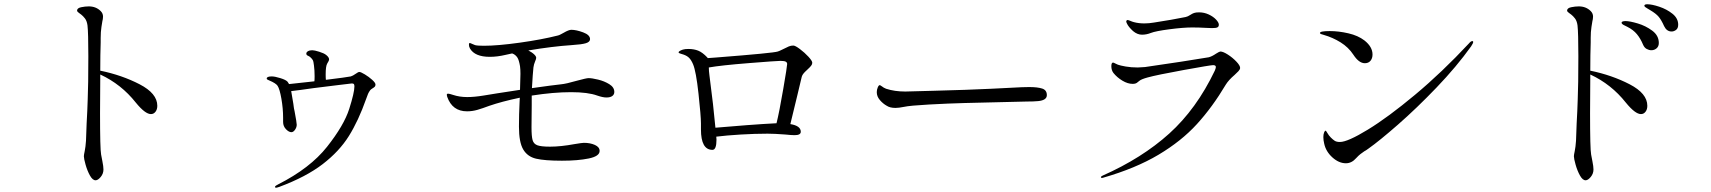

<svg xmlns="http://www.w3.org/2000/svg" viewBox="-20 -814 8040 902"><path d="M719 -317Q719 -300 710.5 -289Q702 -278 689 -278Q662 -278 618 -332Q550 -418 451 -464V-447L450 -283Q450 -114 455 -88Q456 -81 461 -56.5Q466 -32 466 -18Q466 2 453 17.5Q440 33 429 33Q415 33 402.5 10.5Q390 -12 382 -40.5Q374 -69 374 -80Q374 -86 378 -104.5Q382 -123 384 -153L387 -234Q389 -264 390 -292.5Q391 -321 392 -346Q395 -413 395 -550Q395 -660 391 -695Q388 -716 379 -727.5Q370 -739 361.5 -745.5Q353 -752 350 -754Q342 -760 342 -764Q342 -776 361 -780Q380 -784 397 -784Q431 -784 453 -762Q464 -751 464 -736Q464 -729 463 -724Q462 -719 461 -715Q460 -710 456.5 -687Q453 -664 453 -636V-615Q451 -559 451 -482Q553 -461 636 -418Q719 -375 719 -317Z M1744 -417Q1744 -410 1740.5 -406.5Q1737 -403 1729.5 -398.5Q1722 -394 1719 -390Q1713 -382 1709 -373Q1705 -364 1700 -349Q1664 -247 1619 -175Q1574 -103 1496 -43Q1418 17 1292 64Q1280 68 1277 68Q1272 68 1272 64Q1272 61 1276.5 58Q1281 55 1287 52Q1437 -24 1516.5 -124.5Q1596 -225 1620.5 -302Q1645 -379 1645 -408Q1645 -416 1642.5 -419Q1640 -422 1633 -422Q1628 -422 1566 -414Q1504 -406 1453 -400Q1418 -395 1392 -391.5Q1366 -388 1348 -386Q1349 -382 1358 -327Q1361 -301 1364 -291Q1374 -238 1374 -228Q1374 -216 1366 -204.5Q1358 -193 1349 -193Q1337 -193 1323.5 -207Q1310 -221 1310 -241V-261Q1310 -304 1302 -350Q1294 -396 1284 -411Q1276 -423 1245 -436Q1240 -438 1236.5 -440Q1233 -442 1233 -445Q1233 -455 1257 -455Q1271 -455 1297 -447Q1323 -439 1331 -430Q1338 -420 1338 -419L1457 -432Q1458 -439 1458 -456Q1458 -484 1455 -506Q1453 -526 1449 -532.5Q1445 -539 1437 -546Q1432 -550 1428 -551.5Q1424 -553 1421.5 -555.5Q1419 -558 1419 -562Q1419 -569 1427 -573.5Q1435 -578 1447 -578Q1457 -578 1479.5 -571Q1502 -564 1512 -556Q1526 -545 1526 -535Q1526 -529 1517 -515Q1510 -503 1510 -464Q1510 -446 1511 -439Q1609 -451 1628 -455Q1638 -458 1650.5 -467Q1663 -476 1668 -476Q1675 -476 1694 -464.5Q1713 -453 1728.5 -439Q1744 -425 1744 -417Z M2866 -382Q2866 -370 2856.5 -363Q2847 -356 2829 -356Q2812 -356 2786 -365Q2742 -381 2663 -381Q2580 -381 2478 -365V-321L2477 -216Q2477 -174 2482 -156Q2487 -138 2504.5 -131.5Q2522 -125 2564 -125Q2614 -125 2679 -137Q2715 -143 2723 -143Q2753 -143 2775 -133Q2797 -123 2797 -105Q2797 -80 2746 -69.5Q2695 -59 2620 -59Q2539 -59 2498.5 -68.5Q2458 -78 2438 -112Q2418 -146 2418 -219Q2418 -275 2421 -336Q2421 -348 2422 -355Q2337 -337 2279 -317Q2247 -305 2223 -298Q2199 -291 2174 -291Q2105 -291 2081 -359Q2079 -365 2079 -368Q2079 -374 2085 -374Q2091 -374 2109 -368Q2139 -358 2175 -358Q2208 -358 2251 -365Q2291 -372 2423 -392Q2425 -450 2425 -467Q2425 -489 2423 -503Q2418 -532 2411 -543Q2404 -554 2393 -560L2386 -563Q2384 -563 2354 -556Q2316 -547 2281 -547Q2211 -547 2188 -586Q2183 -595 2183 -604Q2183 -612 2187 -612Q2189 -612 2197.5 -608Q2206 -604 2212 -602Q2223 -599 2253 -599Q2318 -599 2421.5 -613.5Q2525 -628 2600 -647Q2606 -648 2615 -653Q2624 -658 2628 -660Q2652 -674 2664 -674Q2687 -674 2719.5 -662Q2752 -650 2752 -630Q2752 -617 2732.5 -611Q2713 -605 2665 -602Q2575 -596 2462 -577Q2480 -568 2491 -557Q2499 -549 2499 -542Q2499 -537 2493.5 -524.5Q2488 -512 2486 -497Q2483 -470 2479 -400Q2578 -414 2616 -418Q2639 -420 2691 -435Q2735 -447 2745 -447Q2761 -447 2790 -440Q2819 -433 2842.5 -418.5Q2866 -404 2866 -382Z M3796 -519Q3796 -512 3790.5 -505Q3785 -498 3773 -487Q3771 -485 3763.5 -478Q3756 -471 3751.5 -464Q3747 -457 3746 -451L3726 -367L3693 -231Q3742 -223 3742 -195Q3742 -179 3713 -179Q3697 -179 3670 -182Q3618 -186 3586 -186Q3527 -186 3460 -182Q3393 -178 3345 -172Q3346 -166 3346 -158Q3346 -110 3327 -110Q3273 -110 3273 -206V-234Q3273 -269 3261.5 -374Q3250 -479 3236 -512Q3228 -531 3218 -541.5Q3208 -552 3190 -558Q3184 -560 3178.5 -561.5Q3173 -563 3170.5 -564.5Q3168 -566 3168 -568Q3168 -574 3188 -581Q3198 -584 3214 -584Q3240 -584 3260 -576Q3280 -568 3302 -545L3305 -541L3346 -544Q3615 -565 3634 -572Q3643 -575 3649.5 -578.5Q3656 -582 3661 -584Q3676 -592 3686 -596Q3696 -600 3707 -600Q3716 -600 3738 -583.5Q3760 -567 3778 -547.5Q3796 -528 3796 -519ZM3628 -235Q3641 -287 3659.5 -395Q3678 -503 3678 -513Q3678 -521 3671 -524.5Q3664 -528 3646 -528Q3630 -528 3498 -517.5Q3366 -507 3310 -497Q3310 -482 3313 -459Q3332 -315 3341 -214Q3409 -220 3488.5 -226Q3568 -232 3628 -235Z M4146 -317Q4128 -327 4113.5 -344Q4099 -361 4099 -381Q4099 -392 4103.5 -403Q4108 -414 4113 -414Q4115 -414 4122 -409Q4132 -401 4143 -397Q4183 -384 4233 -384Q4276 -385 4364 -387.5Q4452 -390 4514 -392Q4647 -397 4735 -402Q4786 -405 4815 -405Q4854 -405 4876 -398Q4898 -391 4898 -367Q4898 -343 4857 -339Q4837 -337 4802 -337L4512 -330Q4435 -328 4344.5 -323Q4254 -318 4227 -312Q4202 -307 4187 -307Q4161 -307 4146 -317Z M5303 -668Q5281 -688 5274 -704Q5271 -710 5271 -713Q5271 -716 5273 -718Q5275 -720 5277 -720Q5281 -720 5290 -716Q5299 -712 5307 -710Q5329 -704 5356 -704Q5378 -704 5401 -708Q5486 -721 5550 -734Q5560 -736 5572 -744Q5581 -750 5589.5 -753Q5598 -756 5613 -756Q5637 -756 5658.5 -746Q5680 -736 5693 -722Q5706 -708 5706 -698Q5706 -689 5699.5 -685.5Q5693 -682 5674 -682Q5658 -682 5647 -683Q5613 -685 5581 -685Q5539 -685 5474 -676.5Q5409 -668 5386 -659Q5366 -651 5345 -651Q5323 -651 5303 -668ZM5152 18Q5152 15 5160 11Q5345 -71 5473 -186.5Q5601 -302 5687 -482Q5692 -494 5692 -499Q5692 -508 5679 -508Q5667 -508 5540.5 -485Q5414 -462 5371 -450Q5342 -442 5333 -434.5Q5324 -427 5321 -425Q5314 -420 5301 -420Q5278 -420 5253 -435Q5228 -450 5211 -471Q5201 -484 5201 -503Q5201 -520 5209 -520Q5212 -520 5219 -516Q5226 -512 5232 -510Q5243 -506 5268.5 -501.5Q5294 -497 5325 -497Q5335 -497 5359 -499Q5417 -507 5527.5 -524Q5638 -541 5659 -545Q5674 -549 5693 -562Q5709 -572 5713 -572Q5726 -572 5748.5 -557.5Q5771 -543 5788.5 -524.5Q5806 -506 5806 -495Q5806 -488 5798 -479.5Q5790 -471 5780 -462Q5752 -438 5739 -417Q5676 -311 5603 -231Q5530 -151 5422.5 -87Q5315 -23 5162 21L5157 22Q5152 22 5152 18Z M6338 -557Q6315 -592 6278 -615Q6241 -638 6199 -650Q6191 -652 6186 -654Q6181 -656 6181 -659Q6181 -668 6227 -668Q6269 -668 6314.5 -657.5Q6360 -647 6390 -624Q6428 -594 6428 -558Q6428 -540 6418.5 -528.5Q6409 -517 6392 -517Q6364 -517 6338 -557ZM6197 -170Q6197 -183 6200.5 -191.5Q6204 -200 6207 -200Q6210 -200 6216 -189Q6222 -178 6232 -168Q6242 -158 6250.5 -152.5Q6259 -147 6275 -147Q6311 -147 6406 -205Q6501 -263 6627.5 -368.5Q6754 -474 6881 -610Q6890 -621 6897 -621Q6901 -621 6901 -617Q6901 -611 6891 -596Q6823 -501 6729 -403Q6635 -305 6547.5 -228.5Q6460 -152 6409 -116Q6397 -107 6389 -103Q6380 -97 6371 -90Q6362 -83 6351 -71Q6330 -47 6303 -47Q6270 -47 6239.5 -74.5Q6209 -102 6201 -139Q6197 -155 6197 -170Z M7864 -698Q7864 -681 7854 -673.5Q7844 -666 7833 -666Q7810 -666 7798 -691Q7785 -720 7772.5 -735Q7760 -750 7733 -766Q7727 -770 7720.5 -773.5Q7714 -777 7709.5 -780.5Q7705 -784 7705 -787Q7705 -794 7719 -794Q7740 -794 7775 -782.5Q7810 -771 7837 -749.5Q7864 -728 7864 -698ZM7719 -317Q7719 -300 7710.5 -289Q7702 -278 7689 -278Q7662 -278 7618 -332Q7550 -418 7451 -464V-447L7450 -283Q7450 -114 7455 -88Q7456 -81 7461 -56.5Q7466 -32 7466 -18Q7466 2 7453 17.5Q7440 33 7429 33Q7415 33 7402.5 10.5Q7390 -12 7382 -40.5Q7374 -69 7374 -80Q7374 -86 7378 -104.5Q7382 -123 7384 -153L7387 -234Q7389 -264 7390 -292.5Q7391 -321 7392 -346Q7395 -413 7395 -550Q7395 -660 7391 -695Q7388 -716 7379 -727.5Q7370 -739 7361.5 -745.5Q7353 -752 7350 -754Q7342 -760 7342 -764Q7342 -776 7361 -780Q7380 -784 7397 -784Q7431 -784 7453 -762Q7464 -751 7464 -736Q7464 -729 7463 -724Q7462 -719 7461 -715Q7460 -710 7456.5 -687Q7453 -664 7453 -636V-615Q7451 -559 7451 -482Q7553 -461 7636 -418Q7719 -375 7719 -317ZM7773 -612Q7773 -596 7762.5 -587Q7752 -578 7738 -578Q7727 -578 7716 -584Q7705 -590 7699 -604Q7687 -633 7670 -653.5Q7653 -674 7625 -688Q7622 -690 7614 -693.5Q7606 -697 7602 -700.5Q7598 -704 7598 -707Q7598 -715 7617 -715Q7636 -715 7673.5 -704Q7711 -693 7742 -670Q7773 -647 7773 -612Z"/></svg>

Font: Shippori Mincho
Style: Regular
Weight: 400
Designer: FONTDASU
Foundry: FONTDASU / Google Inc. / but / Adobe
Version: Version 3.110; ttfautohint (v1.8.3)